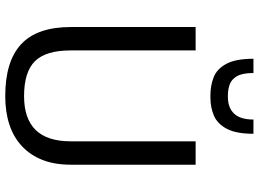

<svg xmlns="http://www.w3.org/2000/svg" viewBox="-144 -810 963 714"><g transform="rotate(90 337.0 -453.5)"><path d="M338 8Q208 8 144.5 -51.5Q81 -111 81 -236V-700H168V-235Q168 -143 208 -102.5Q248 -62 338 -62Q506 -62 506 -235V-700H593V-236Q593 -176 575.5 -131Q558 -86 524.5 -54.5Q491 -23 444 -7.5Q397 8 338 8ZM334 -755Q299 -755 268 -767Q237 -779 218 -814Q199 -849 199 -915H252Q252 -874 264 -853.5Q276 -833 295 -826.5Q314 -820 334 -820H341Q381 -820 403 -843Q425 -866 425 -915H478Q478 -851 459.5 -816Q441 -781 410.5 -768Q380 -755 344 -755Z"/></g></svg>

Font: Pathway Extreme
Style: Regular
Weight: 400
Designer: Eduardo Rodriguez Tunni
Foundry: Eduardo Rodriguez Tunni
Version: Version 1.001;gftools[0.9.26]